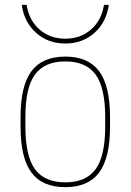

<svg xmlns="http://www.w3.org/2000/svg" viewBox="-20 -764 540 794"><path d="M250 10Q155 10 110 -50.5Q65 -111 65 -240V-280Q65 -409 110 -469.5Q155 -530 250 -530Q345 -530 390 -469.5Q435 -409 435 -280V-240Q435 -111 390 -50.5Q345 10 250 10ZM250 -10Q336 -10 375.5 -64.5Q415 -119 415 -240V-280Q415 -401 375.5 -455.5Q336 -510 250 -510Q164 -510 124.5 -455.5Q85 -401 85 -280V-240Q85 -119 124.5 -64.5Q164 -10 250 -10ZM250 -584Q179 -584 129.5 -628Q80 -672 70 -744H90Q100 -680 143.5 -642Q187 -604 250 -604Q313 -604 356.5 -642Q400 -680 410 -744H430Q420 -672 370.5 -628Q321 -584 250 -584Z"/></svg>

Font: M PLUS 1 Code Thin
Style: Regular
Weight: 250
Designer: Coji Morishita
Foundry: UNDERFOREST DESIGN
Version: Version 1.002